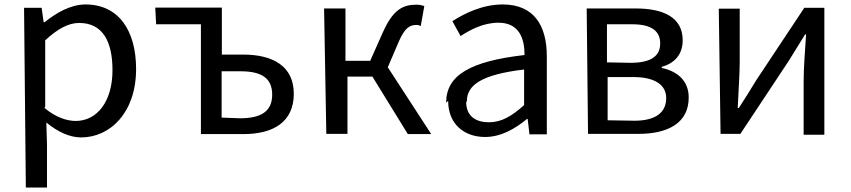

<svg xmlns="http://www.w3.org/2000/svg" viewBox="-20 -576 3821 862"><path d="M96 266H191V73L188 -26C239 16 293 41 344 41C475 41 591 -71 591 -266C591 -441 511 -556 364 -556C297 -556 232 -518 180 -476H176L167 -541H88ZM183 -96V-395C238 -446 287 -473 335 -473C443 -473 485 -387 485 -261C485 -119 415 -33 320 -33C282 -33 231 -48 179 -92Z M681 -467H882V26H1073C1208 26 1299 -29 1299 -155C1299 -278 1207 -331 1071 -331H976V-542H677ZM975 -48V-256H1060C1156 -256 1202 -224 1202 -151C1202 -78 1155 -45 1058 -45Z M1445 25H1540V-232H1652L1811 26H1916L1721 -274L1769 -386C1798 -454 1821 -464 1851 -464C1859 -464 1863 -462 1869 -459L1885 -549C1876 -552 1863 -555 1850 -555C1788 -555 1744 -532 1699 -431L1642 -303H1531V-538H1435Z M1992 -123C1992 -20 2063 39 2158 39C2228 39 2292 3 2346 -42H2349L2357 27H2435V-323C2435 -463 2376 -556 2237 -556C2145 -556 2064 -515 2011 -481L2048 -414C2093 -444 2152 -474 2218 -474C2311 -474 2335 -403 2335 -329C2092 -301 1983 -239 1983 -115ZM2076 -121C2076 -194 2141 -241 2333 -264V-104C2277 -54 2231 -27 2175 -27C2118 -27 2073 -53 2073 -118Z M2620 25H2847C2979 25 3072 -24 3072 -138C3072 -218 3016 -257 2951 -271V-276C3009 -292 3045 -332 3045 -395C3045 -498 2959 -538 2834 -538H2614ZM2708 -36V-230H2824C2921 -230 2971 -194 2971 -136C2971 -71 2924 -34 2828 -34ZM2705 -296V-467H2819C2907 -467 2944 -435 2944 -381C2944 -327 2907 -294 2811 -294Z M3215 25H3304L3520 -301C3541 -335 3573 -387 3595 -422H3599C3594 -347 3588 -270 3588 -210V29H3681V-541H3591L3374 -214C3353 -179 3320 -126 3297 -91H3292C3295 -164 3301 -240 3301 -299V-537H3207Z"/></svg>

Font: GenEiGothic-pro-Regular
Style: Regular
Weight: 400
Designer: Ryoko NISHIZUKA (kana & ideographs); Paul D. Hunt (Latin, Greek & Cyrillic); Wenlong ZHANG (bopomofo); Sandoll Communica
Foundry: Adobe Systems Incorporated; o_tamon
Version: Version 1.000.140830